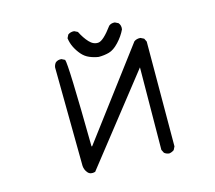

<svg xmlns="http://www.w3.org/2000/svg" viewBox="-113 -959 1225 1093"><g transform="rotate(-15 500.0 -412.5)"><path d="M753.9 -5.9Q737.3 -7.8 725.6 -17.6L715.8 -37.1L719.7 -522.5L319.3 -13.7Q291 -5.9 275.9 -23.4Q260.7 -41 258.8 -64.5L252.9 -646.5Q254.9 -662.1 264.6 -673.8Q278.3 -685.5 299.8 -683.6L319.3 -673.8Q331.1 -651.4 336.9 -159.2H340.8L727.5 -673.8Q743.2 -685.5 765.6 -683.6L785.2 -673.8L794.9 -654.3L793 -37.1L783.2 -17.6Q769.5 -7.8 753.9 -5.9ZM508.8 -640.6Q481.4 -644.5 456.1 -655.3Q430.7 -666 412.1 -687.5Q393.6 -709 380.9 -734.4Q368.2 -759.8 364.3 -789.1L374 -808.6Q389.6 -820.3 411.1 -818.4L430.7 -808.6Q450.2 -769.5 474.6 -743.2Q499 -716.8 528.3 -719.7Q557.6 -722.7 612.3 -796.9Q626 -808.6 647.5 -806.6L667 -796.9Q680.7 -781.2 676.8 -757.8Q659.2 -720.7 628.9 -688.5Q598.6 -656.2 570.3 -648.4Q542 -640.6 508.8 -640.6Z"/></g></svg>

Font: JasonHandwriting2
Style: Regular
Weight: 400
Version: Version 1.05.10